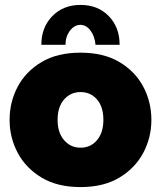

<svg xmlns="http://www.w3.org/2000/svg" viewBox="-20 -750 654 780"><path d="M307 10Q213 10 149 -28.5Q85 -67 52 -129Q19 -191 19 -263Q19 -336 52 -398Q85 -460 149 -498Q213 -536 307 -536Q401 -536 465 -498Q529 -460 562 -398Q595 -336 595 -263Q595 -191 562 -129Q529 -67 465 -28.5Q401 10 307 10ZM214 -263Q214 -211 240.5 -180.5Q267 -150 307 -150Q348 -150 374 -180.5Q400 -211 400 -263Q400 -316 374 -346Q348 -376 307 -376Q267 -376 240.5 -346Q214 -316 214 -263ZM307 -649Q282 -649 264 -625Q246 -601 246 -568H148Q148 -639 192.5 -684.5Q237 -730 307 -730Q378 -730 422 -684.5Q466 -639 466 -568H368Q365 -603 347.5 -626Q330 -649 307 -649Z"/></svg>

Font: Raleway Black
Style: Regular
Weight: 900
Designer: Matt McInerney, Pablo Impallari, Rodrigo Fuenzalida
Foundry: Matt McInerney, Pablo Impallari, Rodrigo Fuenzalida
Version: Version 4.026